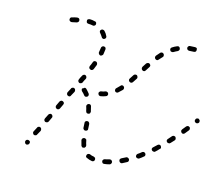

<svg xmlns="http://www.w3.org/2000/svg" viewBox="-85 -674 928 796"><g transform="rotate(15 378.5 -275.5)"><path d="M80 -1Q80 1 81 3Q81 5 83 7Q84 8 86 9Q89 11 93 9Q97 8 99 4Q100 2 100 0Q100 -2 100 -4Q99 -6 98 -7Q96 -9 95 -9Q91 -11 87 -10Q83 -9 81 -5V-4Q80 -3 80 -1ZM376 4Q379 2 379 -2Q380 -4 379 -6Q379 -8 378 -10Q377 -11 375 -12Q373 -13 371 -14Q362 -15 354 -19Q351 -20 347 -19Q343 -18 341 -14Q340 -12 340 -10Q340 -8 340 -6Q341 -5 342 -3Q344 -2 346 -1Q356 4 368 6Q372 7 376 4ZM449 -5Q451 -9 450 -13Q449 -14 448 -16Q447 -18 445 -19Q444 -20 442 -20Q440 -20 438 -20Q428 -17 418 -15Q416 -15 415 -14Q413 -13 412 -11Q411 -10 410 -8Q410 -6 410 -4Q411 0 414 3Q418 5 422 4Q432 3 443 0Q447 -1 449 -5ZM514 -30Q515 -32 516 -34Q516 -36 516 -38Q516 -40 515 -41Q513 -45 509 -46Q505 -48 502 -46Q493 -41 484 -37Q480 -35 478 -31Q477 -27 479 -23Q480 -21 481 -20Q483 -19 484 -18Q486 -17 488 -17Q490 -18 492 -18Q501 -23 511 -28Q513 -29 514 -30ZM102 -47Q102 -45 103 -43Q104 -41 105 -39Q106 -38 108 -37Q112 -35 116 -37Q120 -38 121 -42L131 -60Q132 -64 131 -68Q130 -72 126 -74Q122 -76 118 -74Q114 -73 113 -69L103 -50Q103 -49 102 -47ZM312 -42Q313 -40 315 -39Q316 -38 318 -38Q320 -38 322 -39Q324 -39 326 -41Q327 -42 328 -44Q329 -45 329 -47Q329 -49 329 -51Q326 -59 324 -70Q324 -72 323 -74Q322 -75 320 -76Q318 -78 316 -78Q314 -78 313 -78Q308 -77 306 -74Q304 -71 304 -67Q307 -55 310 -45Q310 -43 312 -42ZM575 -71Q576 -72 576 -74Q576 -76 576 -78Q575 -80 574 -82Q572 -85 567 -86Q563 -86 560 -84Q552 -77 544 -72Q542 -70 541 -69Q540 -67 540 -65Q539 -63 540 -61Q540 -59 541 -58Q544 -54 548 -54Q552 -53 555 -55Q564 -61 572 -68Q574 -69 575 -71ZM630 -118Q630 -119 631 -121Q631 -123 630 -125Q629 -127 628 -129Q625 -132 621 -132Q617 -132 614 -129Q606 -122 599 -115Q596 -113 595 -108Q595 -104 598 -101Q599 -100 601 -99Q603 -98 605 -98Q607 -98 609 -98Q610 -99 612 -100Q620 -107 627 -115Q629 -116 630 -118ZM134 -107Q136 -103 139 -101Q143 -100 147 -101Q151 -102 153 -106L162 -125Q164 -128 162 -132Q161 -136 157 -138Q154 -140 150 -138Q146 -137 144 -133L135 -115Q133 -111 134 -107ZM303 -111Q306 -108 310 -109Q312 -109 314 -110Q315 -111 317 -112Q318 -114 319 -115Q319 -117 319 -119L318 -140Q317 -144 314 -147Q311 -150 307 -149Q303 -149 300 -146Q297 -143 298 -139L299 -118Q299 -114 303 -111ZM680 -173Q680 -177 677 -180Q676 -182 674 -182Q672 -183 670 -183Q668 -183 666 -182Q664 -181 663 -180Q656 -172 649 -164Q646 -161 646 -157Q646 -153 650 -150Q651 -149 653 -148Q655 -148 657 -148Q659 -148 660 -148Q662 -149 664 -151Q671 -158 678 -166Q681 -169 680 -173ZM166 -171Q167 -167 171 -166Q174 -164 178 -165Q182 -167 184 -170L193 -189Q195 -193 194 -197Q192 -200 189 -202Q185 -204 181 -203Q177 -201 175 -198L166 -179Q164 -175 166 -171ZM296 -181Q299 -179 304 -180Q305 -180 307 -181Q309 -182 310 -184Q311 -186 311 -188Q312 -190 311 -192Q309 -203 306 -213Q305 -217 301 -219Q298 -220 294 -219Q290 -218 288 -214Q286 -211 287 -207Q290 -198 292 -188Q293 -184 296 -181ZM726 -229Q726 -233 723 -235Q721 -236 719 -237Q717 -238 715 -237Q713 -237 712 -236Q710 -235 709 -234Q702 -225 696 -218Q695 -216 694 -214Q693 -212 694 -210Q694 -208 695 -207Q696 -205 697 -204Q700 -201 704 -201Q709 -202 711 -205Q718 -213 724 -221Q727 -224 726 -229ZM197 -236Q198 -232 202 -230Q206 -228 210 -229Q214 -231 215 -235L225 -253Q226 -257 225 -261Q224 -265 220 -267Q218 -267 216 -268Q214 -268 212 -267Q210 -266 209 -265Q207 -264 207 -262L197 -243Q196 -240 197 -236ZM273 -245Q277 -245 281 -247Q284 -250 285 -254Q285 -258 283 -261Q276 -270 268 -278Q266 -279 264 -280Q263 -280 261 -280Q260 -280 260 -279Q256 -276 251 -274Q251 -273 251 -272Q251 -271 251 -270Q251 -268 252 -266Q253 -264 254 -263Q261 -257 267 -249Q269 -246 273 -245ZM757 -270Q757 -274 753 -276Q752 -278 750 -278Q748 -279 746 -278Q744 -278 742 -277Q741 -276 739 -274Q737 -270 737 -266Q738 -262 741 -260Q743 -259 745 -258Q746 -258 748 -258Q750 -258 752 -259Q754 -260 755 -262H756Q758 -266 757 -270ZM324 -279Q321 -276 322 -272Q323 -268 326 -265Q329 -263 333 -263Q345 -265 355 -269Q359 -270 361 -274Q363 -278 361 -282Q360 -286 356 -287Q352 -289 349 -288Q340 -284 330 -283Q326 -282 324 -279ZM232 -315 229 -308Q227 -304 228 -300Q230 -296 233 -294Q235 -293 237 -293Q239 -293 241 -294Q243 -294 244 -296Q246 -297 247 -299L250 -306L256 -317Q258 -321 256 -325Q255 -329 251 -331Q247 -333 244 -331Q240 -330 238 -326ZM386 -309Q385 -308 385 -306Q385 -304 385 -302Q386 -300 387 -298Q390 -295 394 -295Q398 -295 401 -298Q409 -305 417 -313Q419 -316 419 -320Q419 -324 416 -327Q413 -330 409 -330Q404 -330 402 -326Q395 -319 388 -312Q386 -311 386 -309ZM430 -358Q431 -354 434 -352Q438 -349 442 -350Q446 -351 448 -354Q453 -362 460 -372Q462 -375 461 -379Q460 -383 457 -386Q453 -388 449 -387Q445 -386 443 -383Q437 -373 432 -366Q429 -362 430 -358ZM258 -364Q260 -361 264 -359Q268 -357 272 -359Q275 -361 277 -364Q281 -375 285 -384Q286 -388 284 -392Q283 -395 279 -397Q275 -398 271 -397Q267 -395 266 -391Q263 -382 258 -372Q257 -368 258 -364ZM469 -418Q470 -414 473 -412Q477 -409 481 -410Q485 -411 487 -415Q493 -424 498 -432Q500 -435 500 -439Q499 -443 495 -446Q492 -448 488 -447Q484 -446 481 -443Q476 -435 470 -426Q468 -422 469 -418ZM282 -431Q284 -427 288 -426Q292 -425 295 -428Q299 -430 300 -434Q302 -446 303 -456Q303 -460 301 -463Q298 -466 294 -466Q290 -467 287 -464Q283 -461 283 -457Q282 -448 280 -438Q279 -434 282 -431ZM510 -481Q510 -479 510 -477Q510 -475 511 -474Q512 -472 513 -471Q517 -468 521 -468Q525 -469 527 -472Q534 -480 541 -487Q544 -490 543 -494Q543 -498 540 -501Q539 -502 537 -503Q535 -504 533 -504Q531 -504 529 -503Q528 -502 526 -501Q519 -493 512 -485Q511 -483 510 -481ZM277 -498Q279 -497 281 -496Q283 -495 285 -496Q287 -496 288 -497Q292 -499 293 -503Q294 -507 292 -510Q287 -521 279 -529Q276 -532 272 -532Q268 -533 265 -530Q263 -528 262 -527Q261 -525 261 -523Q261 -521 262 -519Q263 -517 264 -516Q270 -509 275 -501Q276 -499 277 -498ZM562 -528Q562 -524 564 -521Q566 -517 570 -517Q574 -516 578 -518Q586 -523 595 -527Q598 -529 600 -533Q601 -537 599 -541Q598 -544 594 -546Q590 -547 586 -545Q576 -541 567 -535Q563 -533 562 -528ZM166 -538Q168 -541 167 -545Q167 -547 166 -549Q164 -551 163 -552Q161 -553 159 -553Q157 -553 155 -553Q143 -551 135 -548Q133 -548 131 -547Q129 -545 128 -544Q127 -542 127 -540Q127 -538 127 -536Q128 -532 132 -530Q136 -528 140 -529Q148 -531 159 -533Q163 -534 166 -538ZM226 -538Q230 -537 233 -539Q237 -541 238 -545Q238 -547 238 -549Q238 -551 237 -553Q236 -554 234 -556Q232 -557 230 -557Q219 -560 208 -560Q206 -560 204 -559Q202 -558 200 -557Q199 -555 198 -554Q198 -552 198 -550Q198 -546 200 -543Q203 -540 208 -540Q217 -540 226 -538ZM631 -556Q628 -553 629 -549Q629 -545 633 -542Q636 -540 640 -540Q649 -541 659 -541Q664 -541 667 -544Q669 -547 669 -551Q669 -556 667 -559Q664 -561 659 -561Q648 -561 638 -560Q633 -560 631 -556Z"/></g></svg>

Font: FRB American Cursive Dashed Light
Style: Italic
Weight: 300
Italic angle: -25°
Version: Version 2.0;Modular Font Editor K font №1